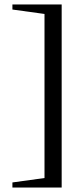

<svg xmlns="http://www.w3.org/2000/svg" viewBox="-20 -714 373 868"><path d="M36.1 133.8V110.8L181.2 90.8V-650.9L36.1 -670.9V-693.8H258.8V133.8Z"/></svg>

Font: Liberation Serif
Style: Regular
Weight: 400
Designer: Steve Matteson
Foundry: Ascender Corporation
Version: Version 2.1.5